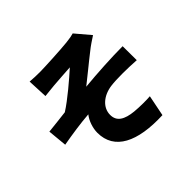

<svg xmlns="http://www.w3.org/2000/svg" viewBox="-190 -1056 1381 1381"><g transform="rotate(-45 500.0 -365.5)"><path d="M236 -776 243 -622C280 -626 316 -630 340 -632C380 -636 474 -641 513 -644C452 -589 337 -490 259 -441C206 -435 135 -426 82 -421L96 -274C186 -290 285 -305 368 -311C339 -275 320 -219 320 -171C320 3 478 81 741 70L773 -90C735 -87 670 -87 616 -92C527 -101 476 -130 476 -197C476 -272 542 -327 630 -339C692 -347 795 -346 890 -340L889 -483C780 -483 622 -474 498 -462C560 -510 632 -571 702 -625C726 -645 770 -674 795 -690L700 -802C685 -797 660 -792 622 -788C559 -781 382 -772 340 -772C304 -772 272 -773 236 -776Z"/></g></svg>

Font: Noto Sans JP Black
Style: Regular
Weight: 900
Designer: Ryoko NISHIZUKA 西塚涼子 (kana, bopomofo & ideographs); Paul D. Hunt (Latin, Greek & Cyrillic); Sandoll Communications 산돌커뮤니
Foundry: Adobe
Version: Version 2.002;hotconv 1.0.116;makeotfexe 2.5.65601